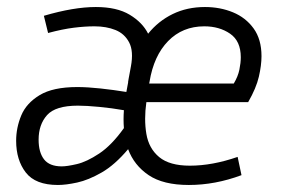

<svg xmlns="http://www.w3.org/2000/svg" viewBox="-20 -517 803 547"><path d="M668 -18Q593 10 518 10Q445 10 403.5 -18Q362 -46 345 -92Q307 -47 269.5 -25.5Q232 -4 200 3Q168 10 145 10Q81 10 53.5 -25.5Q26 -61 26 -116Q26 -153 40.5 -188Q55 -223 93 -246Q131 -269 200 -269Q229 -269 266 -265Q303 -261 340 -255L345 -282V-284Q346 -289 346.5 -293Q347 -297 348 -301L353 -328Q361 -371 348 -396Q335 -421 309 -431.5Q283 -442 249 -442Q222 -442 190 -438Q158 -434 117 -423L105 -472Q190 -497 253 -497Q313 -497 349.5 -475Q386 -453 402 -421Q431 -457 472 -477Q513 -497 564 -497Q607 -497 643.5 -482Q680 -467 702.5 -436Q725 -405 725 -357Q725 -331 717.5 -298.5Q710 -266 687 -226H397Q390 -177 397 -135.5Q404 -94 433.5 -69.5Q463 -45 521 -45Q585 -45 657 -70ZM406 -284 405 -279H646Q658 -299 662 -318.5Q666 -338 666 -354Q666 -400 635.5 -421Q605 -442 562 -442Q500 -442 459 -400Q418 -358 406 -284ZM90 -119Q90 -83 105.5 -63Q121 -43 156 -43Q171 -43 199 -49.5Q227 -56 262.5 -79.5Q298 -103 333 -152Q332 -164 332 -177Q332 -190 333 -203Q299 -209 262.5 -212.5Q226 -216 202 -216Q138 -216 114 -189Q90 -162 90 -119Z"/></svg>

Font: Inria Sans Light
Style: Italic
Weight: 300
Italic angle: -10°
Designer: Black Foundry Team
Foundry: Black Foundry
Version: Version 1.2; ttfautohint (v1.8.3)